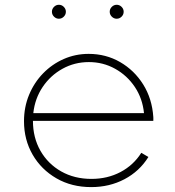

<svg xmlns="http://www.w3.org/2000/svg" viewBox="-20 -748 716 784"><path d="M352.5 16Q427 16 488.2 -16.2Q549.5 -48.5 586 -107L557 -124Q525 -73.5 472 -45.5Q419 -17.5 353.5 -17.5Q284 -17.5 230 -48Q176 -78.5 145.2 -132.2Q114.5 -186 114.5 -254.5H606Q606 -259.5 606.2 -262.8Q606.5 -266 606 -270.5Q601 -345 564.8 -403Q528.5 -461 470.5 -494.5Q412.5 -528 342 -528Q288 -528 240.2 -507Q192.5 -486 156 -448.5Q119.5 -411 98.8 -361Q78 -311 78 -253Q78 -177.5 113.2 -116.5Q148.5 -55.5 210.5 -19.8Q272.5 16 352.5 16ZM116 -286Q122.5 -345.5 154.2 -392.8Q186 -440 235.2 -467.2Q284.5 -494.5 343 -494.5Q401 -494.5 450 -467.2Q499 -440 530.5 -393Q562 -346 568 -286ZM456.5 -671.5Q468 -671.5 476.5 -680Q485 -688.5 485 -700Q485 -711.5 476.5 -720Q468 -728.5 456.5 -728.5Q445 -728.5 436.5 -720Q428 -711.5 428 -700Q428 -688.5 436.5 -680Q445 -671.5 456.5 -671.5ZM220.5 -671.5Q232 -671.5 240.5 -680Q249 -688.5 249 -700Q249 -711.5 240.5 -720Q232 -728.5 220.5 -728.5Q209 -728.5 200.5 -720Q192 -711.5 192 -700Q192 -688.5 200.5 -680Q209 -671.5 220.5 -671.5Z"/></svg>

Font: Spartan ExtraLight
Style: Regular
Weight: 200
Designer: Matt Bailey, Mirko Velimirovic
Foundry: Matt Bailey
Version: Version 1.003; ttfautohint (v1.8.3)